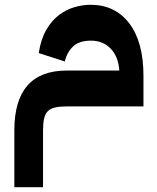

<svg xmlns="http://www.w3.org/2000/svg" viewBox="-20 -479 655 803"><path d="M40 66Q40 -184 260 -184H479Q475 -243 442.5 -276Q410 -309 361 -309Q311 -309 285.5 -284.5Q260 -260 251 -222L142 -257Q151 -315 173.5 -354Q196 -393 226.5 -416Q257 -439 291.5 -449Q326 -459 359 -459Q461 -459 520.5 -381.5Q580 -304 580 -161V-34H260Q230 -34 210.5 -29.5Q191 -25 180 -14Q169 -3 164.5 16.5Q160 36 160 66V304H40Z"/></svg>

Font: IBM Plex Sans Arabic
Style: Bold
Weight: 700
Designer: Mike Abbink, Paul van der Laan, Pieter van Rosmalen, Wael Morcos, Khajak Apelian
Foundry: Bold Monday
Version: Version 1.2